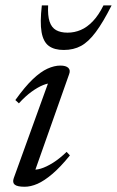

<svg xmlns="http://www.w3.org/2000/svg" viewBox="-20 -702 446 732"><path d="M32.5 -23 167.5 -396.5 181 -385Q165.5 -386 144.8 -377.8Q124 -369.5 100.2 -352.2Q76.5 -335 52 -308L38.5 -320.5Q75 -371.5 105 -400Q135 -428.5 161 -440.2Q187 -452 210 -452Q231.5 -452 240.5 -443.2Q249.5 -434.5 243.5 -419L108.5 -37L99.5 -56Q115 -53 135.8 -59.2Q156.5 -65.5 181.8 -81.2Q207 -97 234 -123L246.5 -109.5Q210 -64.5 179.2 -38.5Q148.5 -12.5 122.8 -1.2Q97 10 74 10Q46 10 36.2 2Q26.5 -6 32.5 -23ZM237.5 -577.5Q264 -577.5 288 -587.8Q312 -598 334 -621Q356 -644 374.5 -681.5H405.5Q373 -617 345.2 -579.8Q317.5 -542.5 289 -527Q260.5 -511.5 223 -511.5Q187 -511.5 166 -527Q145 -542.5 138.5 -579.5Q132 -616.5 139.5 -681.5H163.5Q161.5 -642.5 169 -619.8Q176.5 -597 193.8 -587.2Q211 -577.5 237.5 -577.5Z"/></svg>

Font: Newsreader 28pt
Style: Italic
Weight: 400
Italic angle: -17°
Version: Version 1.003